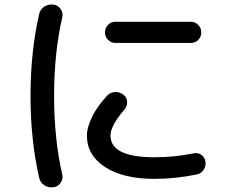

<svg xmlns="http://www.w3.org/2000/svg" viewBox="-20 -785 1040 851"><path d="M826.2 -688.5Q844.7 -688.5 858.4 -674.8Q872.1 -661.1 872.1 -640.6Q872.1 -622.1 858.9 -608.4Q845.7 -594.7 826.2 -594.7H491.2Q472.7 -594.7 459 -608.4Q445.3 -622.1 445.3 -640.6Q445.3 -660.2 458.5 -674.3Q471.7 -688.5 491.2 -688.5ZM216.8 44.9Q194.3 47.9 176.3 36.1Q158.2 24.4 153.3 2Q115.2 -166 115.2 -359.9Q115.2 -553.7 153.3 -721.7Q158.2 -744.1 176.8 -755.9Q195.3 -767.6 216.8 -764.6Q236.3 -762.7 248.5 -745.1Q260.7 -727.5 255.9 -708Q219.7 -549.8 219.7 -359.9Q219.7 -169.9 255.9 -11.7Q260.7 7.8 248.5 25.4Q236.3 43 216.8 44.9ZM665 7.8Q526.4 7.8 445.8 -44.4Q365.2 -96.7 365.2 -184.6Q365.2 -220.7 388.7 -268.1Q412.1 -315.4 455.1 -361.3Q468.8 -376 490.2 -377Q511.7 -377.9 528.3 -364.3Q543 -352.5 543.5 -333Q543.9 -313.5 531.2 -298.8Q470.7 -229.5 469.7 -184.6Q469.7 -87.9 665 -87.9Q752.9 -87.9 838.9 -105.5Q857.4 -109.4 872.6 -98.6Q887.7 -87.9 890.6 -69.3Q893.6 -49.8 882.8 -32.7Q872.1 -15.6 852.5 -11.7Q755.9 7.8 665 7.8Z"/></svg>

Font: Rounded-X Mgen+ 1mn medium
Style: Regular
Weight: 500
Designer: [Source Han Sans]
Ryoko NISHIZUKA  (kana & ideographs); Paul D. Hunt (Latin, Greek & Cyrillic); Wenlong ZHANG  (bopomofo
Version: Version 1.059.20150602